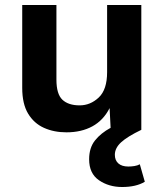

<svg xmlns="http://www.w3.org/2000/svg" viewBox="-20 -520 658 769"><path d="M246 10Q196 10 156 -8Q116 -26 92.5 -65Q69 -104 69 -168V-500H206V-201Q206 -143 230 -120.5Q254 -98 299 -98Q342 -98 375.5 -129.5Q409 -161 409 -231V-500H546V0Q490 27 465 50Q440 73 440 100Q440 122 454 134.5Q468 147 494 147Q506 147 518.5 145Q531 143 540 138L560 208Q525 229 469 229Q416 229 376.5 202Q337 175 337 118Q337 72 360.5 42.5Q384 13 423 -8L419 -87Q394 -38 350 -14Q306 10 246 10Z"/></svg>

Font: Work Sans SemiBold
Style: Regular
Weight: 600
Designer: Wei Huang
Foundry: Wei Huang
Version: Version 2.010; ttfautohint (v1.8.3)